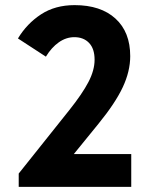

<svg xmlns="http://www.w3.org/2000/svg" viewBox="-20 -729 584 749"><path d="M53 -52 250 -299Q301 -363 325 -409Q349 -455 349 -496Q349 -539 327.5 -561.5Q306 -584 270 -584Q238 -584 209.5 -564Q181 -544 159 -508L50 -579Q85 -637 140 -673Q195 -709 271 -709Q373 -709 430.5 -656.5Q488 -604 488 -510Q488 -451 459 -389Q430 -327 364 -246L268 -128H492V0H53Z"/></svg>

Font: Tilda Sans Extra Bold
Style: Regular
Weight: 800
Designer: ParaType Ltd
Foundry: ParaType Ltd
Version: Version 1.009